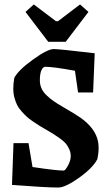

<svg xmlns="http://www.w3.org/2000/svg" viewBox="-20 -838 489 868"><path d="M198.2 -648.9 95.2 -784.2 132.8 -817.9 232.9 -742.2H242.2L341.8 -817.9L379.9 -784.2L276.9 -648.9ZM243.2 9.8Q187.5 9.8 34.2 -2L41 -190.9H108.9L127 -83Q233.9 -66.9 268.1 -66.9Q274.9 -66.9 287.4 -89.6Q299.8 -112.3 299.8 -132.8Q299.8 -148.4 293.2 -163.1Q286.6 -177.7 278.3 -188Q270 -198.2 252.7 -210.9Q235.4 -223.6 223.9 -230.7Q212.4 -237.8 189.9 -251Q168.9 -263.2 159.2 -269Q149.4 -274.9 130.1 -288.1Q110.8 -301.3 101.1 -310.3Q91.3 -319.3 77.6 -334.5Q64 -349.6 57.1 -363.8Q50.3 -377.9 45.2 -396.7Q40 -415.5 40 -436Q40 -462.9 44.9 -486.8Q63.5 -521.5 129.2 -568.8Q194.8 -616.2 223.1 -616.2Q247.6 -616.2 408.2 -597.2L400.9 -419.9H333L318.8 -518.1Q220.7 -536.1 185.1 -536.1Q174.3 -536.1 167.2 -520.3Q160.2 -504.4 160.2 -475.1Q160.2 -455.1 167.7 -438.2Q175.3 -421.4 191.2 -406.5Q207 -391.6 222.4 -380.9Q237.8 -370.1 262.2 -356Q327.6 -317.9 344.2 -305.7Q411.6 -257.8 423.3 -197.8Q425.8 -184.1 425.8 -168.9Q425.8 -144.5 419.9 -118.2Q399.4 -78.6 337.4 -34.4Q275.4 9.8 243.2 9.8Z"/></svg>

Font: Grenze SemiBold
Style: Regular
Weight: 600
Designer: Renata Polastri
Foundry: Omnibus-Type
Version: Version 1.002;PS 001.002;hotconv 1.0.88;makeotf.lib2.5.64775